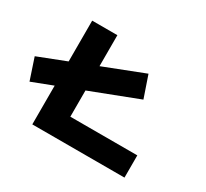

<svg xmlns="http://www.w3.org/2000/svg" viewBox="-148 -911 1204 1122"><g transform="rotate(30 453.5 -350.0)"><path d="M40 -208 -8 -352 619 -596 669 -450ZM179 0V-700H349V-150H801V0Z"/></g></svg>

Font: Lexend Zetta
Style: Bold
Weight: 700
Designer: Bonnie Shaver-Troup, Thomas Jockin
Foundry: Lexend
Version: Version 1.007